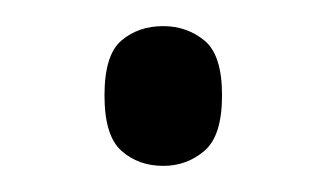

<svg xmlns="http://www.w3.org/2000/svg" viewBox="-20 -430 250 147"><path d="M105 -303Q86 -303 73 -314.5Q60 -326 60 -357Q60 -388 73 -399Q86 -410 105 -410Q123 -410 136.5 -399Q150 -388 150 -357Q150 -326 136.5 -314.5Q123 -303 105 -303Z"/></svg>

Font: Noto Serif Tamil SemiCondensed Light
Style: Italic
Weight: 300
Width: 4
Italic angle: -12°
Designer: Indian Type Foundry, Tom Grace, and the Monotype Design Team
Foundry: Monotype Imaging Inc.
Version: Version 2.003; ttfautohint (v1.8.4.7-5d5b)